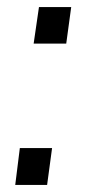

<svg xmlns="http://www.w3.org/2000/svg" viewBox="-20 -525 246 542"><path d="M36 -107 23 -3H113L127 -107ZM90 -505 75 -402H167L181 -505Z"/></svg>

Font: Cheyenne Sans Light
Style: Italic
Weight: 300
Italic angle: -8.13011°
Designer: The Public Sans project authors (U.S. Web Design System), Libre Franklin designed by Pablo Impallari and Rodrigo Fuenzal
Foundry: The Cheyenne Sans Project Authors
Version: Version 2.007